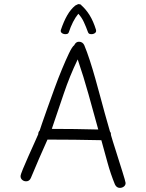

<svg xmlns="http://www.w3.org/2000/svg" viewBox="-20 -900 711 934"><path d="M591 -10Q591 1 582.5 7.5Q574 14 563 14Q547 14 539 -3Q518 -54 503 -109Q488 -164 473 -218Q342 -221 211 -221Q169 -128 130 -34Q123 -18 107 -18Q96 -18 88 -25Q80 -32 80 -43Q80 -50 91.5 -78Q103 -106 118 -139.5Q133 -173 147 -204Q161 -235 166 -247Q166 -258 173 -265Q174 -269 184.5 -299.5Q195 -330 210.5 -373.5Q226 -417 244.5 -468Q263 -519 281.5 -563.5Q300 -608 315.5 -640.5Q331 -673 341 -680Q349 -697 364 -697Q382 -697 390 -680Q403 -649 417 -606Q431 -563 444 -516.5Q457 -470 469 -425.5Q481 -381 490 -348L515 -260Q520 -254 519.5 -249.5Q519 -245 521 -239Q523 -230 529.5 -210.5Q536 -191 543.5 -166.5Q551 -142 559.5 -115.5Q568 -89 575 -66.5Q582 -44 586.5 -28.5Q591 -13 591 -10ZM458 -270Q434 -357 410.5 -441.5Q387 -526 358 -611Q319 -530 290 -444Q261 -358 232 -273Q345 -273 458 -270ZM447 -754Q449 -746 444 -741Q439 -736 432 -734.5Q425 -733 418 -734.5Q411 -736 409 -742V-741Q398 -771 387.5 -793.5Q377 -816 361 -833Q333 -799 314 -741V-742Q312 -736 305 -734.5Q298 -733 291 -734.5Q284 -736 279 -741Q274 -746 276 -754Q290 -796 307 -825.5Q324 -855 346 -873Q361 -881 363 -880Q371 -880 376 -875H375Q398 -855 416 -826Q434 -797 447 -755Z"/></svg>

Font: Wynona
Style: Regular
Weight: 400
Italic angle: -12°
Designer: Kanati
Foundry: Kanati and Michael Everson
Version: Version 2.000